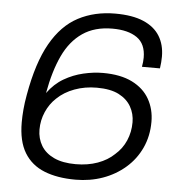

<svg xmlns="http://www.w3.org/2000/svg" viewBox="-51 -747 753 807"><g transform="rotate(5 325.0 -343.0)"><path d="M297 12Q220 12 165 -10Q110 -32 80.5 -80.5Q51 -129 51 -209Q51 -234 53.5 -263Q56 -292 62 -325Q86 -462 132.5 -544Q179 -626 247.5 -662Q316 -698 403 -698Q476 -698 522.5 -678Q569 -658 591.5 -621.5Q614 -585 614 -535Q614 -524 613 -511Q612 -498 610 -485H534Q536 -496 537 -505.5Q538 -515 538 -524Q538 -582 500.5 -608Q463 -634 397 -634Q322 -634 271 -599Q220 -564 189.5 -499Q159 -434 142 -340Q171 -380 209.5 -402.5Q248 -425 291 -435Q334 -445 373 -445Q448 -445 497 -420.5Q546 -396 570 -353.5Q594 -311 594 -258Q594 -198 571 -148Q548 -98 506.5 -62Q465 -26 411.5 -7Q358 12 297 12ZM292 -53Q343 -53 384.5 -68Q426 -83 454 -110Q484 -136 499.5 -172Q515 -208 515 -249Q515 -285 498 -315Q481 -345 446 -363Q411 -381 353 -381Q303 -381 259.5 -365Q216 -349 186 -320Q159 -295 143.5 -259.5Q128 -224 128 -185Q128 -147 146 -117Q164 -87 200.5 -70Q237 -53 292 -53Z"/></g></svg>

Font: Archivo SemiExpanded Light
Style: Italic
Weight: 300
Width: 6
Italic angle: -10°
Designer: Hector Gatti
Foundry: Omnibus-Type
Version: Version 2.001